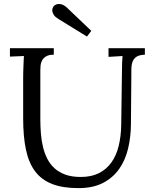

<svg xmlns="http://www.w3.org/2000/svg" viewBox="-20 -947 792 983"><path d="M650.4 -312Q649.9 -246.6 636 -187.3Q622.1 -127.9 590.6 -82.8Q559.1 -37.6 507.8 -10.7Q456.5 16.1 381.3 16.1Q301.3 16.1 247.1 -4.9Q192.9 -25.9 159.9 -69.6Q127 -113.3 112.8 -180.7Q98.6 -248 98.6 -340.8V-543.9Q98.6 -557.1 98.9 -573.2Q99.1 -589.4 99.9 -605.5Q100.6 -621.6 101.1 -636Q101.6 -650.4 102.5 -660.2L30.8 -657.2V-700.2H255.4V-667Q230 -667 216.1 -658.4Q202.1 -649.9 195.6 -637.7Q189 -625.5 187.7 -611.8Q186.5 -598.1 186.5 -587.9V-335.9Q186.5 -298.8 189.5 -262.5Q192.4 -226.1 200.4 -193.4Q208.5 -160.6 222.9 -132.8Q237.3 -105 260.3 -84.5Q283.2 -64 315.9 -52.5Q348.6 -41 393.6 -41Q447.8 -41 486.6 -60.5Q525.4 -80.1 550.5 -115.5Q575.7 -150.9 587.6 -199.7Q599.6 -248.5 600.6 -307.1L604.5 -587.9Q604.5 -629.9 607.4 -660.2L535.6 -655.8V-700.2H721.7V-667Q693.4 -666 679 -656.5Q664.6 -647 658.7 -630.9Q652.8 -614.7 652.6 -592.8Q652.3 -570.8 652.3 -543.9ZM280.3 -849.1Q263.2 -859.4 256.3 -869.6Q249.5 -879.9 248 -888.7Q246.6 -897.5 249 -904.1Q251.5 -910.6 253.9 -914.1Q255.4 -916 260.5 -920.2Q265.6 -924.3 274.2 -926Q282.7 -927.7 294.7 -924.8Q306.6 -921.9 321.3 -909.2L447.3 -789.1L425.3 -759.8Z"/></svg>

Font: Lora
Style: Regular
Weight: 400
Designer: Olga Karpushina, Alexei Vanyashin
Foundry: Cyreal (www.cyreal.org, a@cyreal.org)
Version: Version 1.014